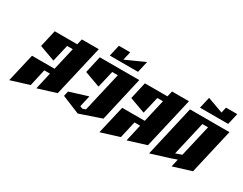

<svg xmlns="http://www.w3.org/2000/svg" viewBox="-75 -1063 1865 1475"><g transform="rotate(30 857.5 -325.0)"><path d="M377 -550H527L423 -100L262 -50L296 -200H246L212 -50L50 0L108 -250H308L354 -450H304L269 -300L131 -350L165 -500H365Z M565 -500H915L825 -106L634 -41L475 -106L485 -150L646 -200L623 -100L646 -91L673 -100L754 -450H704L669 -300L531 -350Z M648 -650H748L731 -575L898 -650L875 -550H625Z M1177 -550H1327L1223 -100L1062 -50L1096 -200H1046L1012 -50L850 0L908 -250H1108L1154 -450H1104L1069 -300L931 -350L965 -500H1165Z M1365 -500H1715L1623 -100L1462 -50L1477 -119L1423 -100L1262 -50ZM1504 -450 1435 -150 1489 -169 1554 -450Z M1448 -650 1587 -600 1598 -650H1698L1675 -550H1425Z"/></g></svg>

Font: SOV_Meka
Style: Italic
Weight: 400
Italic angle: -13°
Version: Version 1.00